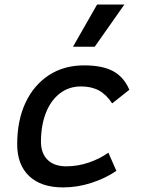

<svg xmlns="http://www.w3.org/2000/svg" viewBox="-20 -815 626 845"><path d="M271.5 -83Q322.3 -83 370.8 -99.6Q419.4 -116.2 457 -143.1L492.2 -63Q444.3 -30.3 382.8 -10.3Q321.3 9.8 257.3 9.8Q161.1 9.8 108.4 -40Q55.7 -89.8 55.7 -180.2Q55.7 -285.2 92.3 -363Q128.9 -440.9 195.1 -484.1Q261.2 -527.3 350.1 -527.3Q430.2 -527.3 477.5 -502Q524.9 -476.6 549.3 -419.9L473.6 -359.9Q448.2 -398.9 415.5 -416.7Q382.8 -434.6 336.4 -434.6Q283.7 -434.6 243.9 -404.3Q204.1 -374 182.4 -319.3Q160.6 -264.6 160.2 -190.9Q160.6 -139.6 189.7 -111.3Q218.8 -83 271.5 -83ZM301.3 -609.4 407.2 -794.9H527.3L397 -609.4Z"/></svg>

Font: Cascadia Code PL
Style: Italic
Weight: 400
Italic angle: -10°
Monospace: yes
Designer: Aaron Bell
Foundry: Saja Typeworks
Version: Version 2404.023